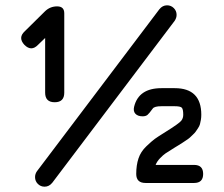

<svg xmlns="http://www.w3.org/2000/svg" viewBox="-20 -689 845 723"><path d="M148 14Q133 14 122.5 3.5Q112 -7 112 -22Q112 -34 119 -44L580 -654Q592 -669 609 -669Q624 -669 634.5 -658.5Q645 -648 645 -633Q645 -622 638 -611L177 -1Q165 14 148 14ZM150 -340V-546L123 -520Q98 -494 72 -520Q47 -547 73 -571L150 -647Q169 -665 195 -665Q222 -665 222 -639V-340Q222 -304 186 -304Q150 -304 150 -340ZM711 0H528Q493 0 493 -34Q493 -67 501.5 -92.5Q510 -118 531 -138Q552 -158 563 -166Q574 -174 603 -192Q656 -225 663 -235Q670 -244 670 -257Q670 -278 664.5 -283.5Q659 -289 638 -289H588Q561 -289 555 -280Q542 -262 535.5 -256.5Q529 -251 517 -251Q499 -251 490 -260.5Q481 -270 485 -287Q502 -357 588 -357H638Q738 -357 738 -257Q738 -247 736.5 -238Q735 -229 733 -221.5Q731 -214 725.5 -206Q720 -198 717 -193.5Q714 -189 706 -181.5Q698 -174 695 -171Q692 -168 681.5 -161Q671 -154 668 -152Q665 -150 653 -142.5Q641 -135 639 -134Q613 -118 603.5 -111.5Q594 -105 582.5 -93Q571 -81 566 -68H711Q745 -68 745 -34Q745 0 711 0Z"/></svg>

Font: Jura SemiBold
Style: Regular
Weight: 600
Designer: Daniel Johnson, Alexei Vanyashin
Foundry: Daniel Johnson
Version: Version 5.103